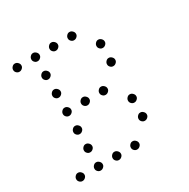

<svg xmlns="http://www.w3.org/2000/svg" viewBox="-148 -807 897 913"><g transform="rotate(-30 300.0 -350.5)"><path d="M49 -673Q41 -673 34.5 -666Q28 -659 28 -651V-649Q28 -641 34.5 -634.5Q41 -628 49 -628H51Q59 -628 66 -634.5Q73 -641 73 -649V-651Q73 -659 66 -666Q59 -673 51 -673ZM149 -673Q141 -673 134.5 -666Q128 -659 128 -651V-649Q128 -641 134.5 -634.5Q141 -628 149 -628H151Q159 -628 166 -634.5Q173 -641 173 -649V-651Q173 -659 166 -666Q159 -673 151 -673ZM249 -673Q241 -673 234.5 -666Q228 -659 228 -651V-649Q228 -641 234.5 -634.5Q241 -628 249 -628H251Q259 -628 266 -634.5Q273 -641 273 -649V-651Q273 -659 266 -666Q259 -673 251 -673ZM349 -673Q341 -673 334.5 -666Q328 -659 328 -651V-649Q328 -641 334.5 -634.5Q341 -628 349 -628H351Q359 -628 366 -634.5Q373 -641 373 -649V-651Q373 -659 366 -666Q359 -673 351 -673ZM149 -573Q141 -573 134.5 -566Q128 -559 128 -551V-549Q128 -541 134.5 -534.5Q141 -528 149 -528H151Q159 -528 166 -534.5Q173 -541 173 -549V-551Q173 -559 166 -566Q159 -573 151 -573ZM449 -573Q441 -573 434.5 -566Q428 -559 428 -551V-549Q428 -541 434.5 -534.5Q441 -528 449 -528H451Q459 -528 466 -534.5Q473 -541 473 -549V-551Q473 -559 466 -566Q459 -573 451 -573ZM149 -473Q141 -473 134.5 -466Q128 -459 128 -451V-449Q128 -441 134.5 -434.5Q141 -428 149 -428H151Q159 -428 166 -434.5Q173 -441 173 -449V-451Q173 -459 166 -466Q159 -473 151 -473ZM449 -473Q441 -473 434.5 -466Q428 -459 428 -451V-449Q428 -441 434.5 -434.5Q441 -428 449 -428H451Q459 -428 466 -434.5Q473 -441 473 -449V-451Q473 -459 466 -466Q459 -473 451 -473ZM149 -373Q141 -373 134.5 -366Q128 -359 128 -351V-349Q128 -341 134.5 -334.5Q141 -328 149 -328H151Q159 -328 166 -334.5Q173 -341 173 -349V-351Q173 -359 166 -366Q159 -373 151 -373ZM249 -373Q241 -373 234.5 -366Q228 -359 228 -351V-349Q228 -341 234.5 -334.5Q241 -328 249 -328H251Q259 -328 266 -334.5Q273 -341 273 -349V-351Q273 -359 266 -366Q259 -373 251 -373ZM349 -373Q341 -373 334.5 -366Q328 -359 328 -351V-349Q328 -341 334.5 -334.5Q341 -328 349 -328H351Q359 -328 366 -334.5Q373 -341 373 -349V-351Q373 -359 366 -366Q359 -373 351 -373ZM149 -273Q141 -273 134.5 -266Q128 -259 128 -251V-249Q128 -241 134.5 -234.5Q141 -228 149 -228H151Q159 -228 166 -234.5Q173 -241 173 -249V-251Q173 -259 166 -266Q159 -273 151 -273ZM449 -273Q441 -273 434.5 -266Q428 -259 428 -251V-249Q428 -241 434.5 -234.5Q441 -228 449 -228H451Q459 -228 466 -234.5Q473 -241 473 -249V-251Q473 -259 466 -266Q459 -273 451 -273ZM149 -173Q141 -173 134.5 -166Q128 -159 128 -151V-149Q128 -141 134.5 -134.5Q141 -128 149 -128H151Q159 -128 166 -134.5Q173 -141 173 -149V-151Q173 -159 166 -166Q159 -173 151 -173ZM449 -173Q441 -173 434.5 -166Q428 -159 428 -151V-149Q428 -141 434.5 -134.5Q441 -128 449 -128H451Q459 -128 466 -134.5Q473 -141 473 -149V-151Q473 -159 466 -166Q459 -173 451 -173ZM49 -73Q41 -73 34.5 -66Q28 -59 28 -51V-49Q28 -41 34.5 -34.5Q41 -28 49 -28H51Q59 -28 66 -34.5Q73 -41 73 -49V-51Q73 -59 66 -66Q59 -73 51 -73ZM149 -73Q141 -73 134.5 -66Q128 -59 128 -51V-49Q128 -41 134.5 -34.5Q141 -28 149 -28H151Q159 -28 166 -34.5Q173 -41 173 -49V-51Q173 -59 166 -66Q159 -73 151 -73ZM249 -73Q241 -73 234.5 -66Q228 -59 228 -51V-49Q228 -41 234.5 -34.5Q241 -28 249 -28H251Q259 -28 266 -34.5Q273 -41 273 -49V-51Q273 -59 266 -66Q259 -73 251 -73ZM349 -73Q341 -73 334.5 -66Q328 -59 328 -51V-49Q328 -41 334.5 -34.5Q341 -28 349 -28H351Q359 -28 366 -34.5Q373 -41 373 -49V-51Q373 -59 366 -66Q359 -73 351 -73Z"/></g></svg>

Font: Doto Rounded Light
Style: Regular
Weight: 300
Monospace: yes
Version: Version 1.000